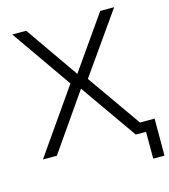

<svg xmlns="http://www.w3.org/2000/svg" viewBox="-124 -803 926 1052"><g transform="rotate(-15 339.0 -276.5)"><path d="M614 152V0H571V-58H678V152ZM29 0 290 -374 291 -351 44 -705H123L334 -402H331L543 -705H622L373 -351V-374L636 0H556L328 -325H334L108 0Z"/></g></svg>

Font: Nunito Sans 8pt Light
Style: Regular
Weight: 300
Version: Version 3.101;gftools[0.9.27]